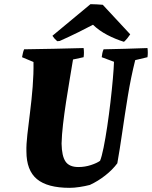

<svg xmlns="http://www.w3.org/2000/svg" viewBox="-20 -891 730 923"><path d="M315 12Q208 12 157.5 -30Q107 -72 107 -163Q106 -195 111.5 -244Q117 -293 124.5 -352Q132 -411 137 -473.5Q142 -536 141 -593L86 -616Q88 -626 90 -635.5Q92 -645 96 -654Q168 -655 239 -656.5Q310 -658 382 -660Q385 -638 382 -616L331 -605Q324 -562 315 -509Q306 -456 297.5 -400.5Q289 -345 283 -293.5Q277 -242 276 -201Q277 -141 295 -114.5Q313 -88 357 -88Q388 -88 417 -97.5Q446 -107 461 -118Q469 -137 478 -181.5Q487 -226 495.5 -283Q504 -340 511 -400Q518 -460 522.5 -511.5Q527 -563 528 -594L469 -616Q470 -626 472 -635.5Q474 -645 478 -654Q530 -655 583 -656.5Q636 -658 689 -660Q692 -638 689 -616L630 -602Q609 -518 594.5 -429Q580 -340 568 -257Q556 -174 544 -106Q521 -75 486 -47.5Q451 -20 412 -2Q389 4 362.5 8Q336 12 315 12ZM576 -690Q534 -703 495 -723.5Q456 -744 427 -772Q401 -758 357.5 -736.5Q314 -715 267 -694L255 -693Q240 -706 232 -719L415 -871Q430 -871 445 -870Q460 -869 474 -868L606 -726Q601 -718 592.5 -707.5Q584 -697 576 -690Z"/></svg>

Font: Labrada ExtraBold
Style: Italic
Weight: 800
Italic angle: -7°
Designer: Mercedes Jáuregui
Foundry: Omnibus-Type Team
Version: Version 1.000; ttfautohint (v1.8.4.7-5d5b)